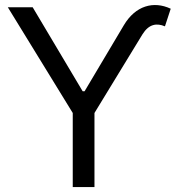

<svg xmlns="http://www.w3.org/2000/svg" viewBox="-20 -757 715 777"><path d="M11.7 -727.5 274.4 -299.8V0H362.3V-299.8L556.6 -618.2C582.5 -659.7 613.8 -664.6 647.5 -650.4L670.9 -721.7C601.1 -754.4 528.3 -733.9 481.4 -655.3L322.3 -387.7H314.5L112.3 -727.5Z"/></svg>

Font: Raveo Display Display
Style: Regular
Weight: 400
Designer: Jakub Foglar, Rasmus Andersson (Inter)
Foundry: Jakubfoglar.com
Version: Version 1.100;Glyphs 3.2.3 (3260)